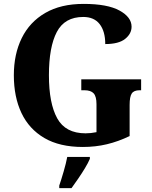

<svg xmlns="http://www.w3.org/2000/svg" viewBox="-20 -744 782 985"><path d="M405 10Q286 10 207.5 -36Q129 -82 90 -164.5Q51 -247 51 -358Q51 -466 91.5 -548.5Q132 -631 212 -677.5Q292 -724 409 -724Q531 -724 593 -690Q655 -656 655 -607Q655 -571 622 -544.5Q589 -518 520 -518Q520 -583 491.5 -620Q463 -657 407 -657Q312 -657 271.5 -580Q231 -503 231 -358Q231 -214 273.5 -137Q316 -60 419 -60Q446 -60 475 -66V-210Q475 -249 460.5 -265Q446 -281 413 -281H397V-337H704V-281H696Q667 -281 656 -264.5Q645 -248 645 -206V-46Q587 -18 528.5 -4Q470 10 405 10ZM284 208Q294 179 306.5 136Q319 93 325 61H441V71Q432 92 416 118.5Q400 145 381.5 172Q363 199 347 221H284Z"/></svg>

Font: Noto Serif Ethiopic SemiCondensed ExtraBold
Style: Regular
Weight: 800
Width: 4
Designer: Monotype Design Team
Foundry: Monotype Imaging Inc.
Version: Version 2.102; ttfautohint (v1.8.4.7-5d5b)